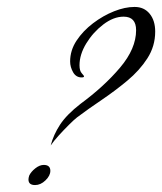

<svg xmlns="http://www.w3.org/2000/svg" viewBox="-20 -530 467 553"><path d="M126 -111Q134 -142 153 -171Q172 -200 212 -231Q280 -281 326 -335.5Q372 -390 372 -443Q372 -482 336 -482Q307 -482 277.5 -459.5Q248 -437 228.5 -405Q209 -373 209 -342Q209 -326 215.5 -319Q222 -312 222 -310Q222 -307 215 -307Q199 -307 190.5 -322Q182 -337 182 -353Q182 -385 200.5 -413Q219 -441 248 -463Q277 -485 308.5 -497.5Q340 -510 367 -510H368Q395 -510 411 -490.5Q427 -471 427 -439Q427 -397 404.5 -362Q382 -327 346.5 -297.5Q311 -268 272.5 -242Q234 -216 202 -192Q193 -185 178 -170Q163 -155 148.5 -139Q134 -123 126 -111ZM81 3Q62 3 62 -13Q62 -15 62.5 -18Q63 -21 64 -24Q69 -35 81.5 -45Q94 -55 106 -55Q125 -55 125 -38Q125 -24 111 -10.5Q97 3 81 3Z"/></svg>

Font: Luxurious Script
Style: Regular
Weight: 400
Designer: Robert E. Leuschke
Foundry: Robert E. Leuschke
Version: Version 1.010; ttfautohint (v1.8.3)